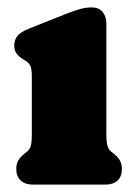

<svg xmlns="http://www.w3.org/2000/svg" viewBox="-20 -499 362 519"><path d="M267.5 -435.5V-138Q267.5 -113 270.8 -103.8Q274 -94.5 280 -89.5L286.5 -84.5Q297.5 -76 303.5 -66.2Q309.5 -56.5 309.5 -42Q309.5 -22 297.8 -11Q286 0 265 0H68.5Q48 0 36 -11Q24 -22 24 -42Q24 -56.5 30 -66.2Q36 -76 47.5 -84.5L53.5 -89.5Q60 -94.5 63 -103.8Q66 -113 66 -138V-293Q66 -314 61.5 -322Q57 -330 48 -335.5L42 -339Q30.5 -346.5 24.5 -354.8Q18.5 -363 18.5 -376.5Q18.5 -391.5 27.5 -402.2Q36.5 -413 58 -421.5L156 -460.5Q181.5 -470.5 197.2 -474.8Q213 -479 228.5 -479Q247 -479 257.2 -466.8Q267.5 -454.5 267.5 -435.5Z"/></svg>

Font: Fraunces 72pt SuperSoft Black
Style: Regular
Weight: 900
Version: Version 1.000;[0bf87f6ff]